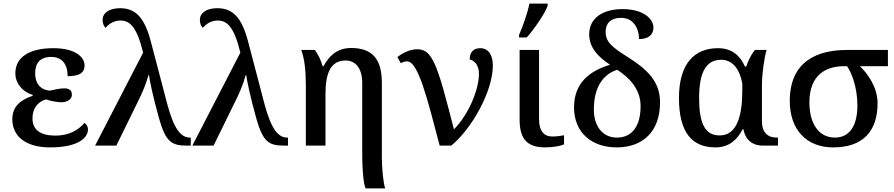

<svg xmlns="http://www.w3.org/2000/svg" viewBox="-20 -816 5008 1076"><path d="M261 10C414 10 473 -41 473 -91C473 -108 462 -123 453 -127C422 -90 370 -56 291 -56C207 -56 162 -88 162 -153C162 -211 195 -248 239 -259C259 -250 303 -243 323 -243C360 -243 383 -261 383 -286C383 -310 366 -321 341 -321C318 -321 284 -314 259 -308C203 -313 177 -352 177 -404C177 -455 198 -497 267 -497C328 -497 359 -456 359 -389C423 -389 454 -407 454 -449C454 -498 399 -546 279 -546C145 -546 66 -496 66 -405C66 -351 103 -303 163 -284V-279C105 -259 49 -227 49 -147C49 -59 116 10 261 10Z M513 0H632L754 -249C776 -293 798 -343 812 -395H815C817 -373 838 -270 872 -150C909 -20 943 0 1026 0H1049V-45H1044C995 -45 955 -91 917 -234L827 -577C791 -718 740 -770 653 -770C589 -770 555 -742 555 -704C555 -685 562 -669 572 -660C588 -680 617 -701 655 -701C708 -701 747 -665 782 -521Z M1058 0H1177L1299 -249C1321 -293 1343 -343 1357 -395H1360C1362 -373 1383 -270 1417 -150C1454 -20 1488 0 1571 0H1594V-45H1589C1540 -45 1500 -91 1462 -234L1372 -577C1336 -718 1285 -770 1198 -770C1134 -770 1100 -742 1100 -704C1100 -685 1107 -669 1117 -660C1133 -680 1162 -701 1200 -701C1253 -701 1292 -665 1327 -521Z M2029 240H2139C2128 214 2120 119 2120 70V-351C2120 -488 2064 -547 1948 -547C1865 -547 1822 -498 1793 -445H1788C1778 -480 1764 -509 1745 -536H1668C1686 -490 1694 -422 1694 -339V0H1804V-288C1804 -405 1832 -477 1917 -477C1972 -477 2010 -434 2010 -351V59C2010 120 2016 215 2029 240Z M2444 0H2509C2625 -95 2742 -305 2742 -449C2742 -496 2725 -546 2671 -546C2637 -546 2612 -526 2612 -483C2645 -475 2664 -445 2664 -401C2664 -316 2608 -176 2524 -91C2433 -446 2406 -540 2319 -540C2277 -540 2236 -519 2207 -496L2226 -462C2238 -469 2251 -472 2262 -472C2324 -472 2376 -258 2444 0Z M2889 -606H2932C2974 -653 3036 -743 3049 -784V-796H2947C2937 -745 2909 -665 2889 -621ZM3036 10C3082 10 3124 1 3141 -7V-58C3120 -54 3099 -51 3075 -51C3029 -51 3001 -81 3001 -148V-536H2892V-145C2892 -30 2941 10 3036 10Z M3436 10C3582 10 3679 -78 3679 -243C3679 -358 3608 -427 3500 -495C3409 -552 3374 -581 3374 -638C3374 -683 3400 -716 3462 -716C3524 -716 3561 -664 3561 -597C3611 -597 3642 -619 3642 -662C3642 -709 3587 -765 3469 -765C3360 -765 3282 -716 3282 -624C3282 -549 3332 -497 3399 -453C3285 -419 3197 -352 3197 -214C3197 -71 3298 10 3436 10ZM3437 -45C3356 -45 3308 -110 3308 -202C3308 -340 3370 -403 3439 -425C3505 -382 3570 -318 3570 -221C3570 -109 3522 -45 3437 -45Z M3989 10C4067 10 4112 -34 4142 -92H4146C4154 -49 4181 0 4256 0H4340V-45H4332C4279 -45 4250 -78 4250 -136V-338C4250 -404 4264 -497 4276 -536H4211C4189 -510 4173 -476 4162 -443H4155C4129 -502 4083 -546 4004 -546C3872 -546 3785 -460 3785 -267C3785 -75 3857 10 3989 10ZM4013 -57C3930 -57 3898 -126 3898 -266C3898 -408 3935 -481 4022 -481C4076 -481 4123 -442 4140 -347V-309C4140 -167 4110 -57 4013 -57Z M4649 10C4815 10 4898 -79 4898 -238C4898 -332 4837 -409 4799 -445H4956V-536H4726C4565 -536 4406 -476 4406 -250C4406 -88 4501 10 4649 10ZM4659 -45C4567 -45 4516 -125 4516 -242C4516 -400 4613 -445 4709 -445H4727C4750 -413 4785 -330 4785 -225C4785 -108 4739 -45 4659 -45Z"/></svg>

Font: Noto Serif Thai Medium
Style: Regular
Weight: 500
Designer: Monotype Design Team
Foundry: Monotype Imaging Inc.
Version: Version 1.901;PS 001.901;hotconv 1.0.88;makeotf.lib2.5.64775